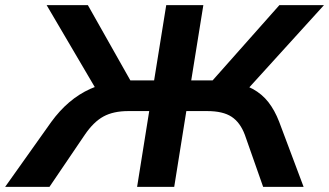

<svg xmlns="http://www.w3.org/2000/svg" viewBox="-50 -725 1277 745"><path d="M-30 0 149 -252Q181 -296 218.5 -328Q256 -360 300 -380Q344 -400 397 -407L329 -368L131 -705H291L466 -395L445 -413H548L595 -705H739L692 -413H797L759 -395L1034 -705H1207L901 -368L844 -407Q894 -400 930.5 -380Q967 -360 991.5 -328.5Q1016 -297 1033 -253L1128 0H971L900 -202Q882 -250 848.5 -272Q815 -294 754 -294H673L626 0H482L529 -294H448Q390 -294 351.5 -273Q313 -252 279 -202L142 0Z"/></svg>

Font: Nunito Sans 7pt SemiExpanded
Style: Bold Italic
Weight: 700
Width: 6
Italic angle: -9°
Designer: Vernon Adams
Foundry: Vernon Adams
Version: Version 3.101;gftools[0.9.27]